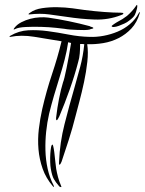

<svg xmlns="http://www.w3.org/2000/svg" viewBox="-20 -762 592 786"><path d="M300 -508Q286 -454 265.5 -396Q245 -338 223 -286Q222 -284 218 -276.5Q214 -269 212 -270Q209 -270 209.5 -278.5Q210 -287 211 -290Q212 -302 215 -320Q218 -338 221.5 -357Q225 -376 229.5 -394Q234 -412 238 -425Q240 -429 244 -445Q248 -461 252.5 -483.5Q257 -506 262 -533Q267 -560 271 -586L259 -589Q254 -554 244.5 -517.5Q235 -481 223.5 -444.5Q212 -408 201 -370.5Q190 -333 181 -296Q173 -261 169 -223Q165 -185 166 -146.5Q167 -108 175 -71.5Q183 -35 199 -4Q202 3 201 3Q199 3 198 2L196 0Q168 -33 154.5 -71.5Q141 -110 137.5 -151Q134 -192 139 -234Q144 -276 153 -316Q170 -390 193 -458.5Q216 -527 232 -593Q172 -603 119.5 -611.5Q67 -620 22 -611Q19 -611 19 -612Q19 -614 20.5 -614.5Q22 -615 23 -616Q57 -636 95.5 -638Q134 -640 175.5 -634.5Q217 -629 260.5 -620.5Q304 -612 348 -611Q375 -610 404.5 -615.5Q434 -621 461.5 -632.5Q489 -644 511.5 -663Q534 -682 548 -708Q550 -713 552 -713V-710V-708Q541 -670 518 -645.5Q495 -621 465.5 -606Q436 -591 402.5 -585.5Q369 -580 337 -581Q342 -550 337.5 -509Q333 -468 324 -426Q315 -384 305 -346.5Q295 -309 289 -286Q277 -238 261 -188Q245 -138 232 -100Q230 -95 227.5 -91Q225 -87 223 -88Q221 -89 221.5 -93.5Q222 -98 222 -103Q225 -178 244 -253Q263 -328 285 -404Q297 -446 308.5 -489Q320 -532 325 -581Q320 -582 316.5 -582Q313 -582 308 -582Q308 -562 306.5 -543Q305 -524 300 -508ZM327 -721Q366 -716 406 -713Q446 -710 475 -710Q485 -710 485 -707Q485 -703 475 -700Q424 -680 367.5 -682Q311 -684 253 -693Q218 -698 181 -703Q144 -708 101 -703Q97 -702 97 -704Q97 -706 99 -707Q101 -708 103 -710Q122 -724 152 -728.5Q182 -733 214.5 -732.5Q247 -732 277 -728Q307 -724 327 -721ZM177 -690Q219 -684 262.5 -675Q306 -666 347 -655Q349 -653 355.5 -651.5Q362 -650 362 -647Q362 -645 356 -644Q350 -643 347 -641Q338 -639 324.5 -639Q311 -639 296.5 -639.5Q282 -640 268 -641Q254 -642 244 -644Q237 -645 209.5 -648Q182 -651 149 -652Q116 -653 85.5 -651.5Q55 -650 42 -643Q38 -641 37 -641H36Q36 -645 40 -649Q50 -662 67.5 -671Q85 -680 104 -685Q123 -690 142.5 -691Q162 -692 177 -690ZM210 -71Q213 -54 217.5 -37Q222 -20 229 -4Q233 4 230 4Q228 4 224 2Q222 1 221 -1Q208 -16 200.5 -29Q193 -42 188 -71Q186 -82 185.5 -99Q185 -116 186 -132Q187 -148 189 -159Q191 -170 195 -170Q196 -170 197.5 -165Q199 -160 200 -153.5Q201 -147 202 -140.5Q203 -134 203 -132Q205 -115 206.5 -100Q208 -85 210 -71ZM500 -697Q522 -716 537 -738Q539 -742 541 -742Q542 -742 542 -735Q542 -731 541 -728Q537 -711 532 -701Q527 -691 508 -677Q501 -671 489 -665.5Q477 -660 466 -656Q455 -652 446.5 -651.5Q438 -651 437 -655Q437 -656 440 -658.5Q443 -661 447.5 -664Q452 -667 456 -669.5Q460 -672 462 -673Q472 -678 481.5 -684Q491 -690 500 -697Z"/></svg>

Font: Akronim
Style: Regular
Weight: 400
Designer: Grzegorz Klimczewski
Foundry: Fonty.PL
Version: Version 1.002